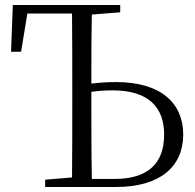

<svg xmlns="http://www.w3.org/2000/svg" viewBox="-20 -745 777 765"><path d="M160 0H443C616 0 710 -80 710 -209C710 -334 621 -418 443 -418C409 -418 377 -416 344 -412C344 -503 344 -596 346 -687L459 -696V-725H31L24 -539H64L89 -691H267C268 -592 268 -491 268 -390V-335C268 -235 268 -137 267 -38L160 -29ZM344 -379C371 -383 399 -385 428 -385C573 -385 634 -317 634 -208C634 -90 565 -32 436 -32H346C344 -132 344 -233 344 -335Z"/></svg>

Font: Noto Serif SC Light
Style: Regular
Weight: 300
Designer: Ryoko NISHIZUKA 西塚涼子 (kana & ideographs); Frank Grießhammer (Latin, Greek & Cyrillic); Wenlong ZHANG 张文龙 (bopomofo); San
Foundry: Adobe
Version: Version 2.001;hotconv 1.1.0;makeotfexe 2.6.0